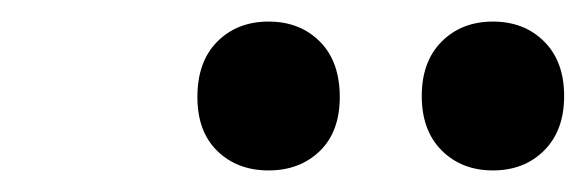

<svg xmlns="http://www.w3.org/2000/svg" viewBox="-20 -741 543 178"><path d="M163 -651Q163 -684 181.5 -702.5Q200 -721 229 -721Q258 -721 276.5 -702.5Q295 -684 295 -651Q295 -619 276.5 -601Q258 -583 229 -583Q200 -583 181.5 -601Q163 -619 163 -651ZM371 -652Q371 -684 389.5 -702.5Q408 -721 437 -721Q466 -721 484.5 -702.5Q503 -684 503 -652Q503 -620 484.5 -601.5Q466 -583 437 -583Q408 -583 389.5 -601.5Q371 -620 371 -652Z"/></svg>

Font: PT Sans
Style: Bold Italic
Weight: 700
Italic angle: -12°
Designer: A.Korolkova, O.Umpeleva, V.Yefimov
Foundry: ParaType Ltd
Version: Version 2.003W OFL